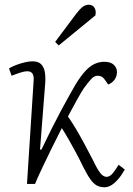

<svg xmlns="http://www.w3.org/2000/svg" viewBox="-20 -777 561 811"><path d="M149 -145H155Q176 -189 196.5 -230Q217 -271 236 -306.5Q255 -342 271.5 -371.5Q288 -401 299 -420Q321 -456 340.5 -477Q360 -498 379.5 -507Q399 -516 421 -516Q447 -516 460.5 -503.5Q474 -491 474 -473Q474 -454 463.5 -440Q453 -426 437 -420L423 -440Q416 -450 409 -453.5Q402 -457 392 -457Q378 -457 365.5 -443.5Q353 -430 334 -404Q324 -389 306 -357Q288 -325 267 -285Q284 -261 302 -230.5Q320 -200 338.5 -165.5Q357 -131 374 -98Q383 -79 390.5 -66Q398 -53 404.5 -45Q411 -37 417.5 -33.5Q424 -30 430 -30Q444 -30 456.5 -45.5Q469 -61 481 -81L507 -61Q493 -36 478.5 -19.5Q464 -3 450 5.5Q436 14 421 14Q403 14 389 6.5Q375 -1 361.5 -20Q348 -39 331 -73Q317 -102 301 -132Q285 -162 269.5 -189Q254 -216 241 -236Q218 -191 196 -146Q174 -101 156 -63Q138 -25 128 0H94L122 -435Q124 -455 117.5 -465.5Q111 -476 95 -476Q84 -476 68 -471Q52 -466 29 -457L18 -488Q29 -495 47 -502Q65 -509 84 -513.5Q103 -518 117 -518Q141 -518 153 -506.5Q165 -495 169 -474.5Q173 -454 171 -426ZM302 -719Q319 -741 330.5 -749Q342 -757 355 -757Q371 -757 379 -744.5Q387 -732 383 -712L228 -585L213 -600Z"/></svg>

Font: Literata 18pt ExtraLight
Style: Italic
Weight: 250
Italic angle: -2°
Designer: Latin by Veronika Burian and Jose Scaglione. Greek by Irene Vlachou. Cyrillic by Vera Evstafieva
Foundry: TypeTogether
Version: Version 3.103;gftools[0.9.29]